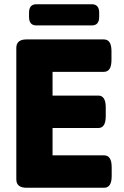

<svg xmlns="http://www.w3.org/2000/svg" viewBox="-20 -886 586 906"><path d="M105 0Q57 0 57 -40V-660Q57 -700 105 -700H470Q506 -700 506 -645V-603Q506 -547 470 -547H228V-435H444Q479 -435 479 -379V-338Q479 -282 444 -282H228V-153H471Q507 -153 507 -97V-55Q507 0 471 0ZM152 -766Q117 -766 117 -806V-826Q117 -866 152 -866H413Q448 -866 448 -826V-806Q448 -766 413 -766Z"/></svg>

Font: Asap ExtraBold
Style: Regular
Weight: 800
Designer: Pablo Cosgaya
Foundry: Omnibus-Type
Version: Version 3.001; ttfautohint (v1.8.4.7-5d5b)